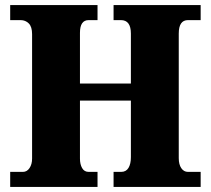

<svg xmlns="http://www.w3.org/2000/svg" viewBox="-20 -734 827 754"><path d="M20 0V-59H70Q86 -59 96 -74Q106 -89 106 -111V-600Q106 -629 93 -642Q80 -655 61 -655H20V-714H363V-655H328Q294 -655 294 -605V-406H494V-602Q494 -655 455 -655H426V-714H768V-655H718Q682 -655 682 -602V-113Q682 -88 692 -73.5Q702 -59 718 -59H768V0H426V-59H456Q475 -59 484.5 -74.5Q494 -90 494 -117V-339H294V-111Q294 -89 302.5 -74Q311 -59 328 -59H363V0Z"/></svg>

Font: Noto Serif SemiCondensed Black
Style: Regular
Weight: 900
Width: 4
Designer: Monotype Design Team
Foundry: Monotype Imaging Inc.
Version: Version 2.014; ttfautohint (v1.8.4.7-5d5b)